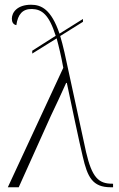

<svg xmlns="http://www.w3.org/2000/svg" viewBox="-20 -790 500 810"><path d="M247 -504 13 0H59L194 -300C214 -342 241 -399 259 -440H262C279 -359 316 -183 329 -130C349 -43 370 0 447 0H457V-15H453C396 -15 368 -41 343 -149L252 -569C246 -596 240 -617 234 -638L330 -698V-710L231 -648C196 -751 154 -770 111 -770C53 -770 30 -738 30 -711C30 -697 36 -686 49 -684C55 -729 75 -753 115 -752C157 -751 187 -728 215 -639L116 -576V-564L219 -628C228 -595 238 -554 247 -504Z"/></svg>

Font: Noto Serif Display SemiCondensed ExtraLight
Style: Regular
Weight: 200
Width: 4
Designer: Monotype Design Team
Foundry: Monotype Imaging Inc.
Version: Version 2.009